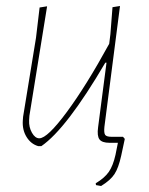

<svg xmlns="http://www.w3.org/2000/svg" viewBox="-20 -476 496 640"><path d="M107 11Q83 4 68.5 -19.5Q54 -43 56 -74L57 -87L100 -350L112 -451L137 -455L78 -90L77 -75Q76 -52 86.5 -33.5Q97 -15 111 -15Q138 -15 203 -103Q268 -191 344 -330L348 -362L355 -452L380 -456L328 -53Q326 -33 330.5 -26.5Q335 -20 352 -20H390L396 -13L384 43Q375 84 361.5 104.5Q348 125 317 144L300 141L299 135Q329 117 343 96.5Q357 76 365 40L373 0H345Q320 0 311.5 -11.5Q303 -23 307 -52L335 -267H331Q202 -47 118 11Z"/></svg>

Font: Alegreya Sans SC Thin
Style: Italic
Weight: 100
Italic angle: -7°
Designer: Juan Pablo del Peral
Foundry: Huerta Tipografica
Version: Version 2.007